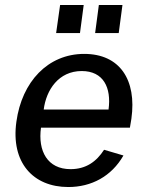

<svg xmlns="http://www.w3.org/2000/svg" viewBox="-20 -743 600 773"><path d="M317 -723H222L206 -610H302ZM473 -723H378L363 -610H458ZM145 -229H503L509 -265C531 -422 462 -526 319 -526C173 -526 68 -414 46 -253C23 -89 113 10 255 10C348 10 429 -33 477 -117L399 -140C368 -92 326 -62 264 -62C171 -62 132 -135 145 -229ZM156 -302C166 -381 216 -457 309 -457C396 -457 429 -391 417 -302Z"/></svg>

Font: United Sans Medium
Style: Italic
Weight: 500
Italic angle: -8°
Designer: Pablo Impallari, Rodrigo Fuenzalida (Modified by Dan O. Williams)
Version: Version 1.000;PS 001.000;hotconv 1.0.88;makeotf.lib2.5.64775